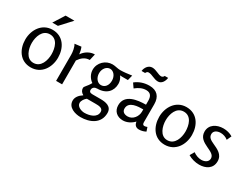

<svg xmlns="http://www.w3.org/2000/svg" viewBox="-79 -1400 2976 2297"><g transform="rotate(30 1408.5 -251.5)"><path d="M319 -733 223 -581H301L441 -733ZM265 13C413 13 493 -115 493 -251C493 -387 419 -509 271 -509C126 -509 44 -379 44 -245C44 -110 118 13 265 13ZM266 -50C166 -50 132 -166 132 -248C132 -333 167 -446 270 -446C375 -446 405 -335 405 -248C405 -163 370 -50 266 -50Z M669 -506 579 -495C602 -461 611 -399 611 -360V0H694V-330C728 -380 771 -418 835 -418L855 -506C789 -506 727 -467 692 -413C689 -444 681 -477 669 -506Z M1099 -509C1004 -509 923 -433 923 -336C923 -279 953 -226 1000 -194C964 -128 931 -112 931 -87C931 -57 948 -30 978 -15V-12C936 15 900 54 900 104C900 199 1005 230 1079 230C1205 230 1336 174 1336 26C1336 -66 1249 -78 1180 -78H1083C1055 -78 1022 -76 1022 -113C1022 -149 1051 -166 1085 -166C1207 -166 1275 -240 1275 -341C1275 -375 1264 -409 1241 -440C1250 -439 1261 -438 1270 -438H1350L1368 -510C1310 -502 1260 -495 1209 -495C1172 -495 1137 -509 1099 -509ZM1100 -449C1148 -449 1189 -400 1189 -336C1189 -269 1153 -224 1099 -224C1051 -224 1010 -273 1010 -337C1010 -400 1051 -449 1100 -449ZM1037 1H1157C1202 1 1259 3 1259 55C1259 136 1164 162 1094 162C1049 162 986 136 986 87C986 56 1011 20 1037 1Z M1754 -701H1707C1702 -686 1687 -675 1671 -675C1631 -675 1584 -714 1531 -714C1476 -714 1443 -663 1437 -614H1486C1492 -628 1503 -641 1520 -641C1571 -641 1612 -602 1669 -602C1721 -602 1749 -656 1754 -701ZM1609 -509C1539 -509 1473 -488 1418 -444L1459 -385C1506 -423 1551 -444 1602 -444C1667 -444 1685 -400 1685 -344V-291C1569 -290 1400 -271 1400 -120C1400 -38 1458 11 1537 11C1594 11 1648 -18 1687 -59C1694 -7 1725 9 1760 9C1795 9 1830 -3 1851 -15L1833 -69C1821 -64 1807 -60 1795 -60C1780 -60 1768 -68 1768 -96V-345C1768 -449 1714 -509 1609 -509ZM1685 -226V-194C1685 -128 1635 -59 1564 -59C1518 -59 1485 -79 1485 -123C1485 -222 1613 -226 1685 -226Z M2115 13C2263 13 2343 -115 2343 -251C2343 -387 2269 -509 2121 -509C1976 -509 1894 -379 1894 -245C1894 -110 1968 13 2115 13ZM2116 -50C2016 -50 1982 -166 1982 -248C1982 -333 2017 -446 2120 -446C2225 -446 2255 -335 2255 -248C2255 -163 2220 -50 2116 -50Z M2631 -509C2538 -509 2452 -460 2452 -364C2452 -280 2515 -247 2575 -218C2627 -193 2680 -172 2680 -122C2680 -74 2636 -50 2585 -50C2547 -50 2505 -66 2473 -90L2438 -29C2483 -2 2539 13 2592 13C2684 13 2766 -31 2766 -132C2766 -227 2686 -258 2620 -289C2575 -310 2537 -329 2537 -378C2537 -423 2580 -446 2629 -446C2664 -446 2702 -434 2731 -410L2760 -474C2722 -498 2676 -509 2631 -509Z"/></g></svg>

Font: Rosario
Style: Regular
Weight: 400
Designer: Hector Gatti
Foundry: Omnibus Type
Version: Version 1.100